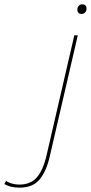

<svg xmlns="http://www.w3.org/2000/svg" viewBox="-214 -662 417 881"><path d="M-124 199Q-168 199 -194 182L-186 168Q-175 176 -158.5 180.5Q-142 185 -126 185Q-74 185 -45 152Q-16 119 0 49L127 -500H143L14 57Q-1 123 -32 161Q-63 199 -124 199ZM161 -598Q141 -598 141 -618Q141 -628 147 -635Q153 -642 163 -642Q183 -642 183 -622Q183 -612 176.5 -605Q170 -598 161 -598Z"/></svg>

Font: Prodigy Sans Thin
Style: Italic
Weight: 100
Italic angle: -13°
Designer: Wei Huang
Foundry: Wei Huang
Version: Version 1.003; ttfautohint (v1.8.3)